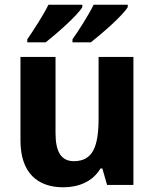

<svg xmlns="http://www.w3.org/2000/svg" viewBox="-20 -786 657 816"><path d="M523 -766H378C356 -721 315 -657 288 -619V-606H366C412 -642 503 -721 523 -756ZM330 -766H186C164 -721 122 -657 96 -619V-606H174C220 -642 310 -721 330 -756ZM547 -544H399V-284C399 -166 376 -101 294 -101C239 -101 216 -142 216 -221V-544H67V-189C67 -50 141 10 249 10C314 10 374 -14 407 -70H415L435 0H547Z"/></svg>

Font: Noto Sans Display
Style: Bold
Weight: 700
Designer: Monotype Design Team
Foundry: Monotype Imaging Inc.
Version: Version 1.900